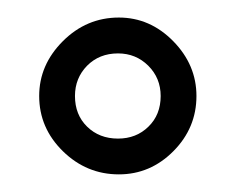

<svg xmlns="http://www.w3.org/2000/svg" viewBox="-20 -630 270 220"><path d="M116.2 -430.2Q79.1 -430.2 52 -456.8Q24.9 -483.4 24.9 -520Q24.9 -555.7 52 -582.8Q79.1 -609.9 116.2 -609.9Q151.9 -609.9 178.5 -582.8Q205.1 -555.7 205.1 -520Q205.1 -483.4 178.7 -456.8Q152.3 -430.2 116.2 -430.2ZM115.2 -568.8Q93.8 -568.8 79.8 -554.7Q65.9 -540.5 65.9 -520Q65.9 -498.5 79.8 -484.9Q93.8 -471.2 115.2 -471.2Q136.2 -471.2 150.1 -484.9Q164.1 -498.5 164.1 -520Q164.1 -540.5 149.9 -554.7Q135.7 -568.8 115.2 -568.8Z"/></svg>

Font: Moniqa Black Paragraph
Style: Regular
Weight: 900
Designer: Rajesh Rajput
Foundry: Rajesh Rajput
Version: Version 1.000